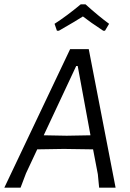

<svg xmlns="http://www.w3.org/2000/svg" viewBox="-34 -867 602 887"><path d="M229 -725 218 -757Q274 -793 339 -847H361Q422 -792 470 -757L451 -725H443Q382 -765 349 -791Q320 -772 238 -725ZM376 -640 500 0H424L418 -62L396 -177L261 -179L138 -177L86 -66L61 0H-14L290 -640ZM318 -562 168 -242 274 -240 384 -242 325 -562Z"/></svg>

Font: Alegreya Sans
Style: Italic
Weight: 400
Italic angle: -7°
Designer: Juan Pablo del Peral
Foundry: Huerta Tipografica
Version: Version 2.007